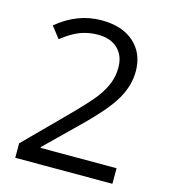

<svg xmlns="http://www.w3.org/2000/svg" viewBox="-108 -810 789 896"><g transform="rotate(15 286.0 -362.0)"><path d="M518.1 0H48.8V-69.8L236.8 -258.8Q322.8 -345.7 350.1 -382.8Q377.4 -419.9 391.1 -455.1Q404.8 -490.2 404.8 -530.8Q404.8 -587.9 370.1 -621.3Q335.4 -654.8 273.9 -654.8Q229.5 -654.8 189.7 -640.1Q149.9 -625.5 101.1 -586.9L58.1 -642.1Q156.7 -724.1 272.9 -724.1Q373.5 -724.1 430.7 -672.6Q487.8 -621.1 487.8 -534.2Q487.8 -466.3 449.7 -399.9Q411.6 -333.5 307.1 -231.9L150.9 -79.1V-75.2H518.1Z"/></g></svg>

Font: f08745844
Style: Regular
Weight: 400
Foundry: Ascender Corporation
Version: Version 1.10